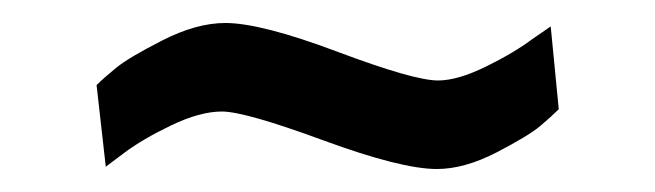

<svg xmlns="http://www.w3.org/2000/svg" viewBox="-20 -400 570 167"><path d="M459 -377 466 -305Q460 -299 450 -290.5Q440 -282 412 -267.5Q384 -253 360 -253Q329 -253 261 -278Q193 -303 173 -303Q154 -303 129 -291Q104 -279 88 -267L72 -255L64 -326Q70 -332 81 -341Q92 -350 121.5 -365Q151 -380 176 -380Q207 -380 273.5 -355Q340 -330 361 -330Q378 -330 402.5 -342Q427 -354 443 -366Z"/></svg>

Font: TitilliumText22L Rg
Style: Regular
Weight: 400
Designer: Campivisivi
Foundry: Campivisivi
Version: 1.000